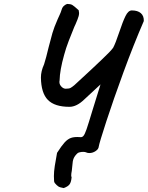

<svg xmlns="http://www.w3.org/2000/svg" viewBox="-20 -753 751 976"><path d="M711 -646Q659 -526 607.5 -385.5Q556 -245 520.5 -136Q485 -27 482 -8Q481 5 466 15Q451 25 434 25Q425 25 419 22Q413 19 403 19Q394 19 385.5 21Q377 23 374 26Q360 39 354.5 52Q349 65 348 86L345 115Q342 129 342 139Q342 144 344 148Q342 172 334 183.5Q326 195 304 203Q285 200 277 195Q269 190 258 177L255 169Q254 160 254 142Q254 120 258.5 90.5Q263 61 270 24Q293 -12 308.5 -29Q324 -46 341 -52Q358 -58 386 -56Q397 -54 404 -62Q411 -70 420 -96Q429 -122 450 -192L491 -324L409 -248Q370 -210 333 -210Q258 -210 223.5 -245Q189 -280 188 -359Q188 -391 204 -426Q214 -457 227 -512Q238 -556 246.5 -585Q255 -614 273 -655Q276 -662 283 -677Q290 -692 293 -703Q298 -724 321 -733Q338 -733 347 -728Q356 -723 380 -701Q382 -691 382 -687Q382 -673 374 -654Q362 -624 358 -617Q344 -583 329.5 -545.5Q315 -508 306 -474Q284 -396 283 -345Q279 -328 290 -315Q301 -302 314 -302Q331 -302 338.5 -306Q346 -310 359 -321L424 -381L453 -408Q460 -415 500.5 -453Q541 -491 555 -510Q567 -532 586 -589Q604 -643 618 -671.5Q632 -700 650 -700Q680 -700 696 -686Q712 -672 711 -646Z"/></svg>

Font: Caveat
Style: Bold
Weight: 700
Designer: Pablo Impallari
Foundry: Pablo Impallari
Version: Version 1.500; ttfautohint (v1.6)